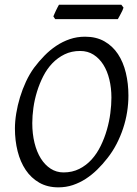

<svg xmlns="http://www.w3.org/2000/svg" viewBox="-20 -787 585 822"><path d="M457 -369.1Q457 -410.2 448.2 -446.5Q439.5 -482.9 422.4 -510Q405.3 -537.1 380.4 -553Q355.5 -568.8 323.2 -568.8Q286.1 -568.8 256.6 -554.4Q227.1 -540 204.1 -516.1Q181.2 -492.2 165 -460.4Q148.9 -428.7 138.4 -394.5Q127.9 -360.4 123 -325.4Q118.2 -290.5 118.2 -259.8Q118.2 -214.4 127.7 -175.5Q137.2 -136.7 154.8 -108.6Q172.4 -80.6 197 -64.7Q221.7 -48.8 252 -48.8Q289.6 -48.8 319.6 -64Q349.6 -79.1 372.3 -104.2Q395 -129.4 411.1 -162.4Q427.2 -195.3 437.5 -231Q447.8 -266.6 452.4 -302.5Q457 -338.4 457 -369.1ZM529.8 -377.9Q529.8 -343.3 524.2 -307.6Q518.6 -272 507.1 -237.3Q495.6 -202.6 478.8 -170.2Q461.9 -137.7 439.9 -109.9Q419.4 -83.5 396.2 -60.8Q373 -38.1 346.9 -21.2Q320.8 -4.4 291.7 5.4Q262.7 15.1 230 15.1Q183.1 15.1 148.2 -4.9Q113.3 -24.9 90.1 -59.3Q66.9 -93.8 55.4 -139.6Q43.9 -185.5 43.9 -236.8Q43.9 -267.6 49.6 -302Q55.2 -336.4 65.7 -370.8Q76.2 -405.3 91.3 -437.7Q106.4 -470.2 126 -497.1Q146.5 -524.4 170.2 -548.6Q193.8 -572.8 220.9 -590.8Q248 -608.9 278.8 -619.4Q309.6 -629.9 344.2 -629.9Q392.1 -629.9 427.2 -609.9Q462.4 -589.8 485.1 -555.4Q507.8 -521 518.8 -475.1Q529.8 -429.2 529.8 -377.9ZM508.8 -754.4Q507.3 -749 504.2 -742.2Q501 -735.4 497.3 -728.5Q493.7 -721.7 490.2 -715.3Q486.8 -709 484.4 -705.1H216.3L208.5 -716.8Q210.4 -721.7 213.4 -728.3Q216.3 -734.9 219.5 -741.7Q222.7 -748.5 226.1 -755.1Q229.5 -761.7 232.4 -766.6H499.5Z"/></svg>

Font: Gentium Plus Am
Style: Italic
Weight: 400
Italic angle: -8°
Designer: J. Victor Gaultney, Annie Olsen, Iska Routamaa, Becca Hirsbrunner
Foundry: SIL International
Version: Version 5.000